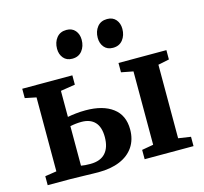

<svg xmlns="http://www.w3.org/2000/svg" viewBox="-113 -922 1118 1053"><g transform="rotate(-15 446.0 -396.0)"><path d="M32 0V-51L97.5 -61V-481L34 -494V-547H318.5V-494L236 -481V-333Q255.5 -337 282.8 -340Q310 -343 338.5 -343Q436.5 -343 492.2 -301.2Q548 -259.5 548 -178.5Q548 -121.5 520.5 -80.5Q493 -39.5 441.8 -18Q390.5 3.5 320 3.5Q307.5 3.5 289 3Q270.5 2.5 249 2Q180 0 159.5 0ZM860 0H582.5V-53L648 -64.5V-481L580.5 -494V-547H852.5V-494L789.5 -481V-63.5L860 -53ZM403 -174.5Q403 -231 376.5 -259.2Q350 -287.5 300.5 -287.5Q269 -287.5 236 -280.5V-56Q257 -52 288.5 -52Q346 -52 374.5 -83.8Q403 -115.5 403 -174.5ZM342 -635Q310.5 -635 292.8 -656.2Q275 -677.5 275 -709Q275 -746 295 -771Q315 -796 350.5 -796H351.5Q383 -796 400.8 -775Q418.5 -754 418.5 -722.5Q418.5 -685.5 398.5 -660.2Q378.5 -635 343 -635ZM573 -635Q541.5 -635 523.8 -656.2Q506 -677.5 506 -709Q506 -746 526 -771Q546 -796 581.5 -796H582.5Q614 -796 631.8 -775Q649.5 -754 649.5 -722.5Q649.5 -685.5 629.5 -660.2Q609.5 -635 574 -635Z"/></g></svg>

Font: Merriweather Text
Style: Bold
Weight: 700
Designer: Eben Sorkin
Foundry: Eben Sorkin
Version: Version 2.100